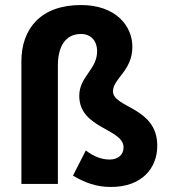

<svg xmlns="http://www.w3.org/2000/svg" viewBox="-20 -731 672 763"><path d="M270 -33C318 -5 362 12 421 12C542 12 605 -61 605 -152C605 -306 429 -302 429 -368C429 -419 506 -449 506 -545C506 -630 438 -711 302 -711C141 -711 65 -616 65 -487V0H210V-470C210 -548 241 -596 302 -596C343 -596 366 -566 366 -528C366 -454 295 -427 295 -350C295 -219 471 -221 471 -145C471 -117 450 -97 416 -97C385 -97 354 -108 321 -133Z"/></svg>

Font: Cambridge Sans Bold
Style: Regular
Weight: 700
Version: Version 2.020;PS 002.020;hotconv 1.0.88;makeotf.lib2.5.64775